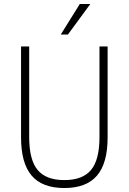

<svg xmlns="http://www.w3.org/2000/svg" viewBox="-20 -939 648 967"><path d="M304 8Q193 8 139.5 -54.5Q86 -117 86 -247V-705H127V-248Q127 -134 169.5 -83Q212 -32 304 -32Q396 -32 438.5 -83Q481 -134 481 -248V-705H522V-247Q522 -117 468.5 -54.5Q415 8 304 8ZM286 -765 382 -919H435L322 -765Z"/></svg>

Font: Nunito Sans 10pt Condensed ExtraLight
Style: Regular
Weight: 250
Width: 3
Designer: Vernon Adams
Foundry: Vernon Adams
Version: Version 3.101;gftools[0.9.27]